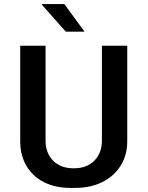

<svg xmlns="http://www.w3.org/2000/svg" viewBox="-20 -910 723 940"><path d="M325 10Q250 10 194.5 -18.5Q139 -47 109 -98.5Q79 -150 79 -219V-686H203V-222Q203 -161 240 -123.5Q277 -86 341 -86Q406 -86 442.5 -124Q479 -162 479 -222V-686H603V-219Q603 -150 570.5 -98.5Q538 -47 480.5 -18.5Q423 10 348 10ZM302 -755 185 -887V-890H295L394 -755Z"/></svg>

Font: Chivo Medium Medium
Style: Regular
Weight: 500
Version: Version 2.002